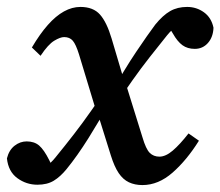

<svg xmlns="http://www.w3.org/2000/svg" viewBox="-34 -519 636 554"><path d="M377 15Q355 15 338 7Q321 -1 308.5 -19.5Q296 -38 286 -70L250 -185L247 -187L194 -362Q185 -391 176 -401.5Q167 -412 151 -412Q140 -412 122.5 -401.5Q105 -391 83 -358L58 -382Q81 -421 104 -447Q127 -473 150.5 -486Q174 -499 198 -499Q235 -499 254.5 -477Q274 -455 288 -408L323 -290L326 -287L377 -123Q387 -89 398 -78Q409 -67 426 -67Q444 -67 464.5 -84.5Q485 -102 510 -134L540 -113Q505 -57 464 -21Q423 15 377 15ZM-14 -62Q-8 -86 8 -98.5Q24 -111 43 -111Q65 -111 79 -99Q93 -87 108 -57L125 -22L89 -23L95 -34Q104 -42 112 -49.5Q120 -57 127 -66Q154 -99 179.5 -132Q205 -165 229.5 -200Q254 -235 279 -271L292 -240Q253 -171 221 -120Q189 -69 158 -31Q140 -9 121 2.5Q102 14 74 14Q42 14 16 -5Q-10 -24 -14 -62ZM301 -218 286 -249Q325 -319 359 -369.5Q393 -420 414 -448Q436 -475 457 -487Q478 -499 506 -499Q533 -499 554.5 -483.5Q576 -468 582 -439Q581 -412 566 -395Q551 -378 528 -378Q507 -378 492.5 -388.5Q478 -399 465 -422L443 -458L489 -456L483 -451Q474 -443 465 -435Q456 -427 448 -417Q423 -386 397.5 -353.5Q372 -321 348 -287Q324 -253 301 -218Z"/></svg>

Font: Source Serif 4 18pt SemiBold
Style: Italic
Weight: 600
Italic angle: -12°
Designer: Frank Grießhammer
Foundry: Adobe Systems Incorporated
Version: Version 4.004;hotconv 1.0.116;makeotfexe 2.5.65601